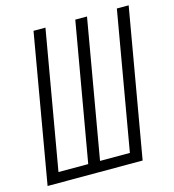

<svg xmlns="http://www.w3.org/2000/svg" viewBox="-106 -800 805 889"><g transform="rotate(-15 296.0 -355.5)"><path d="M192.9 -710.9 78.1 -49.3H220.7L335.9 -710.9H392.1L277.3 -49.3H420.4L535.2 -710.9H591.8L468.3 0H12.7L135.7 -710.9Z"/></g></svg>

Font: Roboto Mono Light
Style: Italic
Weight: 300
Designer: Google
Version: Version 2.000985; 2015; ttfautohint (v1.3)